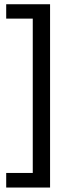

<svg xmlns="http://www.w3.org/2000/svg" viewBox="-20 -788 308 882"><path d="M210 73.5H8.5V6.5H130.5V-702.5H8.5V-768.5H210Z"/></svg>

Font: Acari Sans Neue SemiBold
Style: Regular
Weight: 600
Designer: Alfredo Marco Pradil (font), Cristiano Sobral (main changes)
Foundry: Hanken Design Co. (font), Cristiano Sobral (main changes)
Version: Version 2.459;March 19, 2022;FontCreator 14.0.0.2808 64-bit;